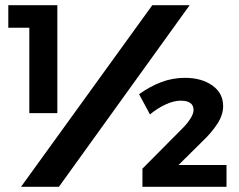

<svg xmlns="http://www.w3.org/2000/svg" viewBox="-20 -720 922 740"><path d="M93 -613H12V-700H201V-284H93ZM567 -700H711L207 0H61ZM693 -420Q757 -420 798.5 -390.5Q840 -361 840 -311Q840 -277 817.5 -242.5Q795 -208 758 -173L668 -84H853V0H529V-70L684 -226Q702 -244 714 -263Q726 -282 726 -296Q726 -332 676 -332Q650 -332 618.5 -317.5Q587 -303 558 -279L516 -357Q558 -387 601.5 -403.5Q645 -420 693 -420Z"/></svg>

Font: Montserrat Semi Bold
Style: Regular
Weight: 600
Designer: Julieta Ulanovsky
Foundry: Julieta Ulanovsky
Version: Version 3.001 September 28, 2015